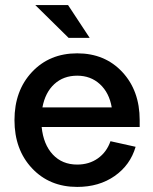

<svg xmlns="http://www.w3.org/2000/svg" viewBox="-20 -728 601 756"><path d="M530 -255V-228H144Q151 -159 188 -119.5Q225 -80 284 -80Q331 -80 365.5 -104.5Q400 -129 415 -172L514 -150Q493 -78 431.5 -35Q370 8 284 8Q175 8 106 -65.5Q37 -139 37 -255Q37 -371 106 -444.5Q175 -518 284 -518Q393 -518 461.5 -444.5Q530 -371 530 -255ZM119 -708H248L333 -579H250ZM147 -305H420Q410 -363 373.5 -396.5Q337 -430 284 -430Q230 -430 194 -397Q158 -364 147 -305Z"/></svg>

Font: LT Superior Semi-bold
Style: Regular
Weight: 600
Designer: Daniel Lyons
Foundry: LyonsType
Version: Version 1.0